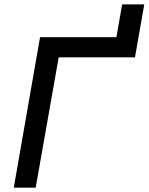

<svg xmlns="http://www.w3.org/2000/svg" viewBox="-20 -865 685 885"><path d="M43.5 0 164.6 -693.4H516.6L543 -844.7H645L602.1 -600.6H250.5L144.5 0Z"/></svg>

Font: Cascadia Code NF
Style: Italic
Weight: 400
Italic angle: -10°
Monospace: yes
Designer: Aaron Bell
Foundry: Saja Typeworks
Version: Version 2404.023; ttfautohint (v1.8.4)